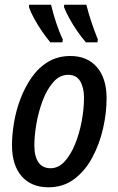

<svg xmlns="http://www.w3.org/2000/svg" viewBox="-20 -786 503 816"><path d="M186 10Q113 10 72 -37Q31 -84 31 -169Q31 -213 39.5 -264.5Q48 -316 67 -366Q86 -416 115 -457.5Q144 -499 185 -523.5Q226 -548 279 -548Q351 -548 392 -500.5Q433 -453 433 -368Q433 -306 418 -240Q403 -174 372.5 -117Q342 -60 295.5 -25Q249 10 186 10ZM195 -71Q228 -71 254 -99Q280 -127 298.5 -172Q317 -217 327 -269.5Q337 -322 337 -371Q337 -413 321 -440.5Q305 -468 270 -468Q234 -468 207 -437.5Q180 -407 162 -360Q144 -313 135 -261.5Q126 -210 126 -168Q126 -121 143.5 -96Q161 -71 195 -71ZM345 -606Q327 -627 308.5 -653.5Q290 -680 275 -707.5Q260 -735 252 -756L253 -766H347Q356 -730 368.5 -692.5Q381 -655 396 -618L394 -606ZM194 -606Q177 -626 158.5 -653Q140 -680 125 -707.5Q110 -735 103 -756L104 -766H197Q205 -731 218.5 -690Q232 -649 247 -618L245 -606Z"/></svg>

Font: Noto Sans Condensed Medium
Style: Italic
Weight: 500
Width: 3
Italic angle: -12°
Designer: Monotype Design Team
Foundry: Monotype Imaging Inc.
Version: Version 2.013; ttfautohint (v1.8.4.7-5d5b)